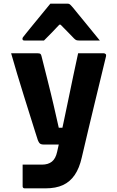

<svg xmlns="http://www.w3.org/2000/svg" viewBox="-20 -832 640 1052"><path d="M549 -540Q554 -540 558.5 -536Q563 -532 561 -524Q544 -453 528.5 -389.5Q513 -326 497.5 -261.5Q482 -197 465 -126Q448 -55 428 31Q415 89 389.5 126.5Q364 164 325 182Q286 200 229 200Q215 200 196.5 200Q178 200 160.5 200Q143 200 130.5 200Q118 200 115 200Q110 200 107 197Q104 194 104 189V70H124Q146 70 167 70Q188 70 210 70Q244 70 264.5 53.5Q285 37 293 0Q299 -25 308.5 -69Q318 -113 330 -169.5Q342 -226 355 -289Q368 -352 381.5 -416.5Q395 -481 408 -540Q424 -540 441 -540Q458 -540 475.5 -540Q493 -540 511.5 -540Q530 -540 549 -540ZM187 -540Q197 -540 201 -537Q205 -534 207 -526Q226 -452 238 -403Q250 -354 258.5 -320.5Q267 -287 273 -259.5Q279 -232 286 -202.5Q293 -173 302 -132H367L343 -40H221Q212 -40 205.5 -42Q199 -44 195 -49.5Q191 -55 187 -65Q183 -77 172 -112Q161 -147 145 -198Q129 -249 110.5 -308Q92 -367 74 -427Q56 -487 41 -540Q58 -540 76 -540Q94 -540 112 -540Q130 -540 148.5 -540Q167 -540 187 -540ZM256 -812Q280 -812 303.5 -812Q327 -812 350 -812Q358 -812 363 -808Q368 -804 380 -790Q387 -781 404 -760.5Q421 -740 443 -713Q465 -686 487 -659Q509 -632 527 -610Q499 -610 471 -610Q443 -610 415 -610Q404 -610 398.5 -612Q393 -614 386 -621Q376 -631 353.5 -654.5Q331 -678 291 -718L343 -697H277L327 -720Q290 -680 265.5 -655Q241 -630 221 -610H114Q110 -610 107.5 -611Q105 -612 104 -614.5Q103 -617 103 -619Q103 -624 106 -628Q109 -632 121 -647Q132 -661 150.5 -683.5Q169 -706 189.5 -731Q210 -756 228 -778Q246 -800 256 -812Z"/></svg>

Font: Recursive Monospace ExtraBold
Style: Regular
Weight: 800
Version: Version 1.047